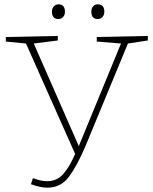

<svg xmlns="http://www.w3.org/2000/svg" viewBox="-20 -859 707 887"><path d="M123 -8 132 -36Q151 -29 167 -25.5Q183 -22 198 -22Q244 -22 273.5 -56.5Q303 -91 327 -148L100 -658L7 -667V-688L247 -693V-672L136 -658L344 -184L539 -658L427 -667V-688L663 -693V-672L571 -658L374 -182Q336 -93 298.5 -42.5Q261 8 199 8Q166 8 123 -8ZM432 -771Q402 -771 402 -805Q402 -821 410.5 -830Q419 -839 432 -839Q462 -839 462 -805Q462 -789 453 -780Q444 -771 432 -771ZM250 -771Q220 -771 220 -805Q220 -821 229 -830Q238 -839 250 -839Q280 -839 280 -805Q280 -789 271 -780Q262 -771 250 -771Z"/></svg>

Font: Bitter ExtraLight
Style: Regular
Weight: 200
Designer: Sol Matas, and Bitter project Authors
Foundry: Sol Matas
Version: Version 2.001